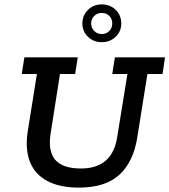

<svg xmlns="http://www.w3.org/2000/svg" viewBox="-20 -844 771 874"><path d="M339 10Q252 10 195.5 -20Q139 -50 116.5 -107Q94 -164 106 -244L148 -507H79L91 -583H334L322 -507H253L211 -240Q197 -157 231 -117Q265 -77 349 -77Q420 -77 461.5 -113Q503 -149 514 -223L560 -507H491L503 -583H731L720 -507H651L605 -219Q588 -109 524.5 -49.5Q461 10 339 10ZM443 -652Q406 -652 380.5 -676.5Q355 -701 355 -737Q355 -774 380.5 -799Q406 -824 443 -824Q481 -824 506.5 -799.5Q532 -775 532 -737Q532 -701 506.5 -676.5Q481 -652 443 -652ZM443 -689Q464 -689 477.5 -703Q491 -717 491 -737Q491 -758 477.5 -771.5Q464 -785 443 -785Q423 -785 409 -771.5Q395 -758 395 -737Q395 -717 409 -703Q423 -689 443 -689Z"/></svg>

Font: Rokkitt Medium
Style: Italic
Weight: 500
Italic angle: -9°
Designer: Vernon Adams
Foundry: Vernon Adams
Version: Version 3.103